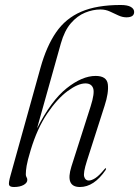

<svg xmlns="http://www.w3.org/2000/svg" viewBox="-20 -742 558 770"><path d="M103 -140Q90 -97 86.8 -77Q83.5 -57 83.5 -43Q83.5 -36 86.5 -31.2Q89.5 -26.5 89.5 -20.5Q89.5 -8.5 74.5 -0.2Q59.5 8 36 8Q18.5 8 16.2 -1Q14 -10 22.5 -39.5L142.5 -470.5Q166.5 -556.5 204.8 -612.2Q243 -668 305.5 -695Q368 -722 464 -722Q491.5 -722 504.8 -714.2Q518 -706.5 518 -694Q518 -672.5 487 -672.5Q471 -672.5 454.5 -680.2Q438 -688 420.5 -696Q403 -704 383 -704Q352.5 -704 321.2 -691.2Q290 -678.5 264.2 -648.8Q238.5 -619 224 -567.5L128.5 -227Q185.5 -339 247.5 -388.2Q309.5 -437.5 363.5 -437.5Q408.5 -437.5 412.5 -403.8Q416.5 -370 399.5 -318L328.5 -96.5Q313 -48 317.8 -33Q322.5 -18 336 -18Q347 -18 362 -27.5Q377 -37 399 -63.5Q402 -68 404.5 -67Q406.5 -65.5 403.5 -60Q357 8 300.5 8Q240.5 8 266.5 -74.5L343.5 -315.5Q360.5 -369 353.5 -388.2Q346.5 -407.5 322.5 -407.5Q293 -407.5 251.2 -376.8Q209.5 -346 169.2 -286.2Q129 -226.5 103 -140Z"/></svg>

Font: Fraunces 144pt S000 Light
Style: Italic
Weight: 300
Italic angle: -16°
Version: Version 1.000; ttfautohint (v1.8.3)